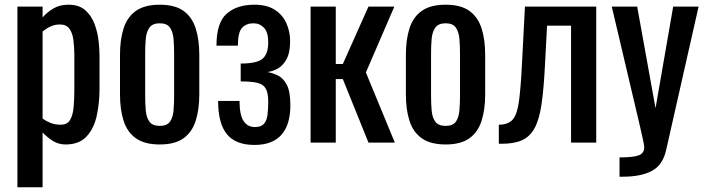

<svg xmlns="http://www.w3.org/2000/svg" viewBox="-20 -606 3000 816"><path d="M54 190V-578H161V-532Q180 -554 207 -570Q234 -586 271 -586Q316 -586 342.5 -562.5Q369 -539 382 -503.5Q395 -468 399 -431.5Q403 -395 403 -369V-229Q403 -168 391 -113.5Q379 -59 347.5 -25.5Q316 8 259 8Q228 8 204 -7.5Q180 -23 161 -43V190ZM238 -76Q266 -76 278 -96.5Q290 -117 293 -152Q296 -187 296 -229V-369Q296 -405 292 -435.5Q288 -466 275 -484Q262 -502 234 -502Q213 -502 194 -493Q175 -484 161 -472V-102Q176 -91 195 -83.5Q214 -76 238 -76Z M659 8Q595 8 558 -18Q521 -44 505.5 -92Q490 -140 490 -205V-373Q490 -438 505.5 -486Q521 -534 558 -560Q595 -586 659 -586Q723 -586 759.5 -560Q796 -534 811.5 -486Q827 -438 827 -373V-205Q827 -140 811.5 -92Q796 -44 759.5 -18Q723 8 659 8ZM659 -71Q690 -71 702.5 -89Q715 -107 717.5 -136.5Q720 -166 720 -198V-379Q720 -412 717.5 -441Q715 -470 702.5 -488.5Q690 -507 659 -507Q628 -507 615 -488.5Q602 -470 599.5 -441Q597 -412 597 -379V-198Q597 -166 599.5 -136.5Q602 -107 615 -89Q628 -71 659 -71Z M1061 10Q982 10 944.5 -35.5Q907 -81 907 -177H998Q998 -118 1015 -92Q1032 -66 1063 -66Q1090 -66 1102 -80Q1114 -94 1117 -118.5Q1120 -143 1120 -173Q1120 -211 1109.5 -229.5Q1099 -248 1073.5 -254Q1048 -260 1003 -260V-336Q1073 -336 1096.5 -357Q1120 -378 1120 -426Q1120 -469 1102 -488Q1084 -507 1057 -507Q1027 -507 1009 -488Q991 -469 991 -412H900Q900 -510 943.5 -548Q987 -586 1061 -586Q1115 -586 1148.5 -564Q1182 -542 1197.5 -506.5Q1213 -471 1213 -432Q1213 -382 1197.5 -354Q1182 -326 1159.5 -314Q1137 -302 1116 -300Q1138 -296 1160.5 -285.5Q1183 -275 1198.5 -246.5Q1214 -218 1214 -158Q1214 -76 1176 -33Q1138 10 1061 10Z M1300 0V-578H1407V-334H1437L1546 -578H1656L1535 -298L1658 0H1546L1437 -270H1407V0Z M1874 8Q1810 8 1773 -18Q1736 -44 1720.5 -92Q1705 -140 1705 -205V-373Q1705 -438 1720.5 -486Q1736 -534 1773 -560Q1810 -586 1874 -586Q1938 -586 1974.5 -560Q2011 -534 2026.5 -486Q2042 -438 2042 -373V-205Q2042 -140 2026.5 -92Q2011 -44 1974.5 -18Q1938 8 1874 8ZM1874 -71Q1905 -71 1917.5 -89Q1930 -107 1932.5 -136.5Q1935 -166 1935 -198V-379Q1935 -412 1932.5 -441Q1930 -470 1917.5 -488.5Q1905 -507 1874 -507Q1843 -507 1830 -488.5Q1817 -470 1814.5 -441Q1812 -412 1812 -379V-198Q1812 -166 1814.5 -136.5Q1817 -107 1830 -89Q1843 -71 1874 -71Z M2100 5V-76Q2140 -76 2159 -98Q2178 -120 2185.5 -175Q2193 -230 2198 -327L2211 -578H2514V0H2407V-497H2305L2296 -327Q2291 -228 2281.5 -163Q2272 -98 2252 -61.5Q2232 -25 2198.5 -10Q2165 5 2112 5Z M2613 145V63Q2672 63 2695 54Q2718 45 2718 20Q2718 11 2711 -20Q2704 -51 2696 -86L2580 -578H2688L2766 -146L2841 -578H2949L2811 32Q2797 95 2751 120Q2705 145 2626 145Z"/></svg>

Font: Oswald
Style: Regular
Weight: 400
Designer: Vernon Adams
Foundry: Vernon Adams
Version: Version 4.103; ttfautohint (v1.8.3)